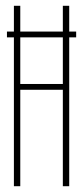

<svg xmlns="http://www.w3.org/2000/svg" viewBox="-20 -643 290 663"><path d="M28 0V-514H4V-534H28V-623H50V-534H197V-623H219V-534H243V-514H219V0H197V-333H50V0ZM50 -353H197V-514H50Z"/></svg>

Font: Inconsolata UltraCondensed ExtraLight
Style: Regular
Weight: 200
Width: 1
Monospace: yes
Designer: Raph Levien, Cyreal, Brenton Simpson
Foundry: Raph Levien, Cyreal, Google
Version: Version 3.100; ttfautohint (v1.8.4.7-5d5b)